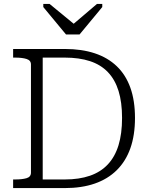

<svg xmlns="http://www.w3.org/2000/svg" viewBox="-20 -960 760 980"><path d="M317 -784H386L502 -924V-940H475L333 -819L379 -820L233 -940H201V-924ZM47 -666V-710H311Q397 -710 463.5 -688Q530 -666 576 -622Q622 -578 645.5 -512Q669 -446 669 -358Q669 -270 645.5 -203.5Q622 -137 576 -91.5Q530 -46 463.5 -23Q397 0 311 0H47V-44H58Q93 -44 115.5 -50.5Q138 -57 138 -79V-631Q138 -652 115.5 -659Q93 -666 58 -666ZM311 -666H198V-44H311Q384 -44 439 -63Q494 -82 530.5 -121Q567 -160 585 -219Q603 -278 603 -358Q603 -438 585 -496Q567 -554 530.5 -592Q494 -630 439 -648Q384 -666 311 -666Z"/></svg>

Font: Roboto Serif SemiCondensed ExtraLight
Style: Regular
Weight: 250
Width: 4
Designer: Greg Gazdowicz
Foundry: Commercial Type
Version: Version 1.007